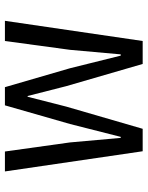

<svg xmlns="http://www.w3.org/2000/svg" viewBox="68 -654 586 761"><g transform="rotate(-90 360.5 -273.0)"><path d="M62 -546H141L177 -288L195 -87H199L250 -288L324 -546H396L471 -288L521 -87H526L544 -288L579 -546H659L579 0H488L400 -303L361 -456H358L319 -303L231 0H142Z"/></g></svg>

Font: IBM Plex Sans Thai
Style: Regular
Weight: 400
Designer: Mike Abbink, Paul van der Laan, Pieter van Rosmalen, Ben Mitchell, Mark Frömberg
Foundry: Bold Monday
Version: Version 1.1